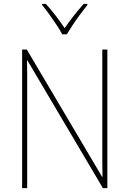

<svg xmlns="http://www.w3.org/2000/svg" viewBox="-20 -1062 667 989"><path d="M533 -93H510L121 -751H119Q120 -716 120 -684Q120 -652 120 -612V-93H94V-807H118L506 -151H508Q507 -188 507 -225.5Q507 -263 507 -293V-807H533ZM301 -885Q289 -907 270.5 -935Q252 -963 232.5 -990Q213 -1017 197 -1036V-1042H216Q241 -1015 267 -981Q293 -947 313 -917Q356 -980 411 -1042H430V-1036Q413 -1015 393 -988Q373 -961 355 -934Q337 -907 324 -885Z"/></svg>

Font: Noto Sans Telugu UI SemiCondensed Thin
Style: Regular
Weight: 100
Width: 4
Designer: Jelle Bosma - Monotype Design Team
Foundry: Monotype Imaging Inc.
Version: Version 2.005; ttfautohint (v1.8.4.7-5d5b)